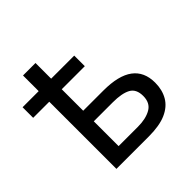

<svg xmlns="http://www.w3.org/2000/svg" viewBox="-168 -790 936 936"><g transform="rotate(-45 299.5 -322.0)"><path d="M205 -644V-536H364V-463H205V-315H344Q448 -315 499 -277Q550 -239 550 -164Q550 -114 528.5 -77Q507 -40 461.5 -20Q416 0 342 0H119V-463H8V-536H119V-644ZM336 -242H205V-71H338Q393 -71 428 -91Q463 -111 463 -159Q463 -207 430.5 -224.5Q398 -242 336 -242Z"/></g></svg>

Font: Noto Sans Display
Style: Regular
Weight: 400
Designer: Monotype Design Team
Foundry: Monotype Imaging Inc.
Version: Version 2.003